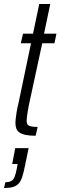

<svg xmlns="http://www.w3.org/2000/svg" viewBox="-47 -678 302 959"><path d="M131 0Q101 0 81.5 -4Q62 -8 50.5 -16Q39 -24 34.5 -36Q30 -48 30 -65Q30 -73 31.5 -86Q33 -99 36 -118Q39 -137 45 -161L108 -462H57L68 -510H118L149 -658H204L173 -510H235L225 -462H164L97 -152Q94 -136 91.5 -121.5Q89 -107 87.5 -94.5Q86 -82 86 -74Q86 -65 89.5 -58Q93 -51 105 -47.5Q117 -44 141 -44ZM-27 261 -20 232Q-1 232 9.5 226Q20 220 26 205Q32 190 37 164L41 141H14L29 62H96L76 158Q70 188 63 208.5Q56 229 44.5 240.5Q33 252 16 256.5Q-1 261 -27 261Z"/></svg>

Font: Saira UltraCondensed
Style: Italic
Weight: 400
Width: 1
Italic angle: -12°
Designer: Hector Gatti with collaboration of the Omnibus-Type team
Foundry: Omnibus-Type
Version: Version 1.101